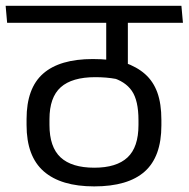

<svg xmlns="http://www.w3.org/2000/svg" viewBox="-36 -653 666 678"><path d="M285.7 -572.4H510.8L505.5 -632.6H280.2ZM415 -593.5H339.9V-478.4L415 -478.1ZM-16.1 -632.6 -10.8 -572.4H610L604.6 -632.6ZM339.1 -595.9V-393.4L415.5 -389.7V-595.9ZM403.8 -432 356.7 -379.8Q406 -366.1 429.5 -332.2Q453 -298.2 453 -228.4V-211.6Q453 -133.2 414.2 -97Q375.4 -60.8 297 -60.8Q217.2 -60.8 177.9 -97.3Q138.7 -133.8 138.7 -211.7V-232.2Q138.7 -309.3 178.5 -344.9Q218.3 -380.5 300.5 -380.5Q319.9 -380.5 338.2 -379Q356.5 -377.5 375.2 -374Q394 -370.4 414.7 -364.2V-431.3Q380.3 -438.7 351 -441.6Q321.7 -444.5 291.8 -444.5Q175 -444.5 116.4 -393.1Q57.8 -341.8 57.8 -232.4V-211.5Q57.8 -101 118.5 -47.9Q179.3 5.2 296.6 5.2Q415.9 5.2 474.9 -47.2Q533.9 -99.6 533.9 -210.2V-229.4Q533.9 -286.8 519.6 -326.3Q505.2 -365.8 476.3 -391.4Q447.4 -416.9 403.8 -432Z"/></svg>

Font: Anek Devanagari Medium
Style: Regular
Weight: 500
Designer: Kailash Malviya (Devanagari) & Yesha Goshar (Latin)
Foundry: Ek Type
Version: Version 1.003